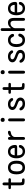

<svg xmlns="http://www.w3.org/2000/svg" viewBox="2596 -3400 808 6040"><g transform="rotate(-90 3000.0 -380.0)"><path d="M190.4 -518.6V-650.4Q190.4 -704.1 235.4 -704.1Q279.3 -704.1 279.3 -650.4V-518.6H364.3Q413.1 -518.6 413.1 -479.5Q413.1 -440.4 364.3 -440.4H279.3V-153.3Q280.3 -104.5 297.9 -95.7Q308.6 -89.8 357.9 -89.8Q407.2 -89.8 407.2 -50.8Q407.2 -10.7 363.3 -10.7H310.5Q237.3 -10.7 211.9 -39.1Q190.4 -66.4 190.4 -140.6V-440.4H119.1Q70.3 -440.4 70.3 -479.5Q70.3 -518.6 119.1 -518.6Z M753.9 -533.2Q848.6 -533.2 906.2 -465.3Q963.9 -397.5 963.9 -263.7Q963.9 2.9 750 2.9Q536.1 2.9 536.1 -264.6Q536.1 -533.2 753.9 -533.2ZM749 -453.1Q627 -453.1 627 -250Q627 -77.1 750 -77.1Q872.1 -77.1 872.1 -262.7Q872.1 -453.1 749 -453.1Z M1130.9 -244.1V-235.4Q1131.8 -71.3 1257.8 -71.3Q1341.8 -71.3 1367.2 -148.4Q1380.9 -190.4 1416 -190.4Q1459 -190.4 1459 -150.4Q1459 -98.6 1404.8 -47.4Q1350.6 3.9 1260.7 3.9Q1156.2 3.9 1098.1 -68.8Q1040 -141.6 1040 -264.6Q1040 -385.7 1094.7 -459.5Q1149.4 -533.2 1251 -533.2Q1351.6 -533.2 1405.8 -469.7Q1460 -406.2 1460 -305.7Q1460 -244.1 1396.5 -244.1ZM1133.8 -321.3H1355.5Q1367.2 -321.3 1367.2 -332Q1367.2 -379.9 1338.4 -418.9Q1309.6 -458 1252 -458Q1147.5 -458 1133.8 -321.3Z M1710 -445.3Q1777.3 -533.2 1859.4 -533.2Q1905.3 -533.2 1905.3 -491.2Q1905.3 -449.2 1844.7 -441.9Q1784.2 -434.6 1747.6 -397.9Q1710.9 -361.3 1710 -323.2V-50.8Q1710 2.9 1665 2.9Q1621.1 2.9 1621.1 -50.8V-479.5Q1621.1 -533.2 1666 -533.2Q1710 -533.2 1710 -481.4Z M2203.1 -472.7Q2203.1 -528.3 2249 -528.3Q2294.9 -528.3 2294.9 -472.7V-51.8Q2294.9 2.9 2249 2.9Q2203.1 2.9 2203.1 -51.8ZM2251 -763.7Q2278.3 -763.7 2296.9 -742.2Q2313.5 -724.6 2313.5 -700.2Q2313.5 -636.7 2250 -636.7Q2186.5 -636.7 2186.5 -700.2Q2186.5 -763.7 2251 -763.7Z M2951.2 -145.5Q2951.2 -80.1 2902.3 -38.6Q2853.5 2.9 2758.8 2.9Q2660.2 2.9 2604.5 -40.5Q2548.8 -84 2548.8 -132.8Q2548.8 -171.9 2592.8 -171.9Q2620.1 -171.9 2653.3 -123Q2686.5 -74.2 2756.8 -74.2Q2856.4 -74.2 2856.4 -144.5Q2856.4 -188.5 2788.1 -215.8L2683.6 -256.8Q2559.6 -304.7 2559.6 -391.6Q2559.6 -455.1 2611.3 -494.1Q2663.1 -533.2 2743.2 -533.2Q2829.1 -533.2 2881.8 -491.2Q2934.6 -449.2 2934.6 -408.2Q2934.6 -370.1 2891.6 -370.1Q2860.4 -370.1 2833.5 -413.1Q2806.6 -456.1 2744.1 -456.1Q2654.3 -456.1 2654.3 -392.6Q2654.3 -351.6 2727.5 -323.2L2835.9 -282.2Q2951.2 -238.3 2951.2 -145.5Z M3190.4 -518.6V-650.4Q3190.4 -704.1 3235.4 -704.1Q3279.3 -704.1 3279.3 -650.4V-518.6H3364.3Q3413.1 -518.6 3413.1 -479.5Q3413.1 -440.4 3364.3 -440.4H3279.3V-153.3Q3280.3 -104.5 3297.9 -95.7Q3308.6 -89.8 3357.9 -89.8Q3407.2 -89.8 3407.2 -50.8Q3407.2 -10.7 3363.3 -10.7H3310.5Q3237.3 -10.7 3211.9 -39.1Q3190.4 -66.4 3190.4 -140.6V-440.4H3119.1Q3070.3 -440.4 3070.3 -479.5Q3070.3 -518.6 3119.1 -518.6Z M3703.1 -472.7Q3703.1 -528.3 3749 -528.3Q3794.9 -528.3 3794.9 -472.7V-51.8Q3794.9 2.9 3749 2.9Q3703.1 2.9 3703.1 -51.8ZM3751 -763.7Q3778.3 -763.7 3796.9 -742.2Q3813.5 -724.6 3813.5 -700.2Q3813.5 -636.7 3750 -636.7Q3686.5 -636.7 3686.5 -700.2Q3686.5 -763.7 3751 -763.7Z M4451.2 -145.5Q4451.2 -80.1 4402.3 -38.6Q4353.5 2.9 4258.8 2.9Q4160.2 2.9 4104.5 -40.5Q4048.8 -84 4048.8 -132.8Q4048.8 -171.9 4092.8 -171.9Q4120.1 -171.9 4153.3 -123Q4186.5 -74.2 4256.8 -74.2Q4356.4 -74.2 4356.4 -144.5Q4356.4 -188.5 4288.1 -215.8L4183.6 -256.8Q4059.6 -304.7 4059.6 -391.6Q4059.6 -455.1 4111.3 -494.1Q4163.1 -533.2 4243.2 -533.2Q4329.1 -533.2 4381.8 -491.2Q4434.6 -449.2 4434.6 -408.2Q4434.6 -370.1 4391.6 -370.1Q4360.4 -370.1 4333.5 -413.1Q4306.6 -456.1 4244.1 -456.1Q4154.3 -456.1 4154.3 -392.6Q4154.3 -351.6 4227.5 -323.2L4335.9 -282.2Q4451.2 -238.3 4451.2 -145.5Z M4762.7 -533.2Q4845.7 -533.2 4899.4 -483.4Q4953.1 -433.6 4953.1 -384.8Q4953.1 -341.8 4908.2 -341.8Q4873 -341.8 4853.5 -390.6Q4829.1 -453.1 4757.8 -453.1Q4631.8 -453.1 4631.8 -266.6Q4631.8 -77.1 4761.7 -77.1Q4838.9 -77.1 4865.2 -164.1Q4877.9 -207 4916 -207Q4960.9 -207 4960.9 -165Q4960.9 -107.4 4907.7 -52.2Q4854.5 2.9 4761.7 2.9Q4653.3 2.9 4596.7 -70.8Q4540 -144.5 4540 -268.6Q4540 -392.6 4599.6 -462.9Q4659.2 -533.2 4762.7 -533.2Z M5133.8 -437.5Q5205.1 -533.2 5301.8 -533.2Q5452.1 -533.2 5455.1 -357.4V-50.8Q5455.1 2.9 5410.2 2.9Q5366.2 2.9 5366.2 -50.8V-341.8Q5366.2 -454.1 5283.2 -454.1Q5220.7 -454.1 5177.2 -406.2Q5133.8 -358.4 5133.8 -314.5V-50.8Q5133.8 2.9 5088.9 2.9Q5044.9 2.9 5044.9 -50.8V-709Q5044.9 -762.7 5089.8 -762.7Q5133.8 -762.7 5133.8 -709Z M5630.9 -244.1V-235.4Q5631.8 -71.3 5757.8 -71.3Q5841.8 -71.3 5867.2 -148.4Q5880.9 -190.4 5916 -190.4Q5959 -190.4 5959 -150.4Q5959 -98.6 5904.8 -47.4Q5850.6 3.9 5760.7 3.9Q5656.2 3.9 5598.1 -68.8Q5540 -141.6 5540 -264.6Q5540 -385.7 5594.7 -459.5Q5649.4 -533.2 5751 -533.2Q5851.6 -533.2 5905.8 -469.7Q5960 -406.2 5960 -305.7Q5960 -244.1 5896.5 -244.1ZM5633.8 -321.3H5855.5Q5867.2 -321.3 5867.2 -332Q5867.2 -379.9 5838.4 -418.9Q5809.6 -458 5752 -458Q5647.5 -458 5633.8 -321.3Z"/></g></svg>

Font: MotoyaLMaru
Style: W3 mono
Weight: 400
Version: Version 1.01